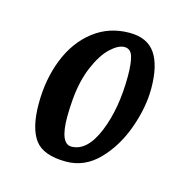

<svg xmlns="http://www.w3.org/2000/svg" viewBox="-62 -762 437 447"><g transform="rotate(15 157.0 -538.0)"><path d="M37 -488Q37 -547 56.5 -596Q76 -645 113 -673.5Q150 -702 199 -702Q242 -702 261.5 -673.5Q281 -645 281 -589Q281 -544 263 -493.5Q245 -443 211.5 -408.5Q178 -374 133 -374Q78 -374 57.5 -402Q37 -430 37 -488ZM221 -604Q221 -634 216 -650.5Q211 -667 196 -667Q181 -667 162.5 -649.5Q144 -632 129.5 -598Q115 -564 111 -519Q109 -495 109 -476Q109 -411 136 -411Q174 -411 197.5 -468Q221 -525 221 -604Z"/></g></svg>

Font: Lobster
Style: Regular
Weight: 400
Designer: Impallari Type
Foundry: Impallari Type
Version: Version 2.100